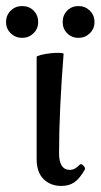

<svg xmlns="http://www.w3.org/2000/svg" viewBox="-67 -603 332 634"><path d="M135 11Q100 11 77 -11.5Q54 -34 54 -78V-415Q54 -418 67.5 -421.5Q81 -425 99 -427Q117 -429 130 -428.5Q143 -428 143 -425Q136 -338 132 -253.5Q128 -169 128 -97Q128 -42 164 -42Q180 -42 196 -59Q201 -64 208.5 -56Q216 -48 213 -43Q196 -13 178.5 -1Q161 11 135 11ZM6 -478Q-16 -478 -31.5 -493Q-47 -508 -47 -530Q-47 -553 -31.5 -568Q-16 -583 6 -583Q29 -583 44 -568Q59 -553 59 -530Q59 -508 43.5 -493Q28 -478 6 -478ZM192 -478Q170 -478 155 -493Q140 -508 140 -530Q140 -553 155 -568Q170 -583 192 -583Q214 -583 229.5 -568Q245 -553 245 -530Q245 -508 229.5 -493Q214 -478 192 -478Z"/></svg>

Font: Junicode
Style: Regular
Weight: 400
Designer: Peter S. Baker
Version: Version 2.100; ttfautohint (v1.8.4)